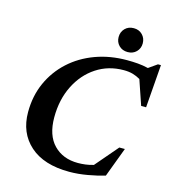

<svg xmlns="http://www.w3.org/2000/svg" viewBox="-126 -971 978 1088"><g transform="rotate(15 363.0 -427.5)"><path d="M587 -20Q544.5 -7 488.2 3Q432 13 380.5 13Q231 13 149.5 -59.5Q68 -132 68 -254Q68 -348.5 103.2 -427Q138.5 -505.5 201.5 -563Q264.5 -620.5 349.5 -651.8Q434.5 -683 534 -683Q567 -683 597.8 -680.5Q628.5 -678 659 -670.5L709 -705.5H726.5L707 -453H678L628.5 -598Q607 -610.5 584 -617Q561 -623.5 531 -623.5Q441.5 -623.5 371 -577.2Q300.5 -531 259.8 -449.5Q219 -368 219 -263.5Q219 -158.5 272.8 -103.2Q326.5 -48 415 -48Q436 -48 458.5 -50.8Q481 -53.5 506 -61L619.5 -193.5H652ZM524.5 -728Q493 -728 473.2 -748Q453.5 -768 453.5 -797.5Q453.5 -827.5 473.2 -847.8Q493 -868 524.5 -868Q555.5 -868 575.2 -847.8Q595 -827.5 595 -797.5Q595 -768 575.2 -748Q555.5 -728 524.5 -728Z"/></g></svg>

Font: Newsreader Text
Style: Bold Italic
Weight: 700
Italic angle: -17°
Designer: Hugues Gentile
Foundry: Production Type
Version: Version 1.001